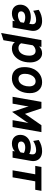

<svg xmlns="http://www.w3.org/2000/svg" viewBox="1298 -1861 766 3402"><g transform="rotate(90 1681.0 -160.0)"><path d="M219 12Q145 12 104 -28.8Q63 -69.5 63 -136Q63 -192 90.5 -234.2Q118 -276.5 168 -299.8Q218 -323 284.5 -323Q317 -323 348.8 -315.5Q380.5 -308 401 -295.5L406 -324Q424.5 -417 332.5 -417Q295 -417 252.5 -403.8Q210 -390.5 171 -365.5L154 -463.5Q248.5 -523 351 -523Q412.5 -523 454.8 -498.2Q497 -473.5 515.5 -429.2Q534 -385 524 -326L467 0H348.5L355.5 -41Q333 -16.5 295.5 -2.2Q258 12 219 12ZM251 -94.5Q282.5 -94.5 315 -106.5Q347.5 -118.5 373.5 -141L383.5 -200.5Q365 -211 340 -217.5Q315 -224 287 -224Q237.5 -224 209.2 -203.8Q181 -183.5 181 -149.5Q181 -123.5 199.8 -109Q218.5 -94.5 251 -94.5Z M564.5 203 690.5 -511H811L803 -469.5Q851 -523 924 -523Q972 -523 1008.2 -496Q1044.5 -469 1065.2 -421Q1086 -373 1086 -310Q1086 -217 1053.8 -144.2Q1021.5 -71.5 965.2 -29.8Q909 12 837.5 12Q763.5 12 727.5 -40L692.5 162ZM831.5 -104Q892 -104 929 -157Q966 -210 966 -296.5Q966 -350 943.8 -379Q921.5 -408 880.5 -408Q852.5 -408 824.8 -393.2Q797 -378.5 782 -356L747 -151.5Q757.5 -129 779.8 -116.5Q802 -104 831.5 -104Z M1368 12Q1273.5 12 1221.2 -46Q1169 -104 1169 -209.5Q1169 -302 1203 -372.5Q1237 -443 1297.5 -483Q1358 -523 1437 -523Q1525 -523 1577.8 -464.2Q1630.5 -405.5 1630.5 -307Q1630.5 -213 1597 -141.2Q1563.5 -69.5 1504.2 -28.8Q1445 12 1368 12ZM1377 -105Q1416 -105 1446.2 -129.2Q1476.5 -153.5 1493.5 -196.2Q1510.5 -239 1510.5 -294Q1510.5 -348 1487 -378Q1463.5 -408 1421 -408Q1383 -408 1353 -383.5Q1323 -359 1305.5 -316.5Q1288 -274 1288 -220Q1288 -164.5 1311 -134.8Q1334 -105 1377 -105Z M1962 9 1879.5 -237.5Q1873 -257 1866 -285.5Q1864.5 -273 1862.2 -258Q1860 -243 1857.5 -228L1816.5 0H1695L1785 -511H1900L1986.5 -252Q1990 -242 1993 -233.5Q1996 -225 1998 -218.5Q2009 -237 2024.5 -260L2199 -511H2321L2231 0H2109L2150.5 -234Q2153 -246.5 2155.8 -258.5Q2158.5 -270.5 2161.5 -283Q2152 -266 2142.5 -251Q2133 -236 2124.5 -224Z M2525.5 12Q2451.5 12 2410.5 -28.8Q2369.5 -69.5 2369.5 -136Q2369.5 -192 2397 -234.2Q2424.5 -276.5 2474.5 -299.8Q2524.5 -323 2591 -323Q2623.5 -323 2655.2 -315.5Q2687 -308 2707.5 -295.5L2712.5 -324Q2731 -417 2639 -417Q2601.5 -417 2559 -403.8Q2516.5 -390.5 2477.5 -365.5L2460.5 -463.5Q2555 -523 2657.5 -523Q2719 -523 2761.2 -498.2Q2803.5 -473.5 2822 -429.2Q2840.5 -385 2830.5 -326L2773.5 0H2655L2662 -41Q2639.5 -16.5 2602 -2.2Q2564.5 12 2525.5 12ZM2557.5 -94.5Q2589 -94.5 2621.5 -106.5Q2654 -118.5 2680 -141L2690 -200.5Q2671.5 -211 2646.5 -217.5Q2621.5 -224 2593.5 -224Q2544 -224 2515.8 -203.8Q2487.5 -183.5 2487.5 -149.5Q2487.5 -123.5 2506.2 -109Q2525 -94.5 2557.5 -94.5Z M2997.5 0 3068.5 -401.5H2919L2938 -511H3361.5L3342.5 -401.5H3193L3122 0Z"/></g></svg>

Font: Overpass
Style: Bold Italic
Weight: 700
Italic angle: -10°
Designer: Delve Withrington, Dave Bailey, Thomas Jockin
Foundry: Delve Fonts LLC
Version: Version 4.000; ttfautohint (v1.8.3)